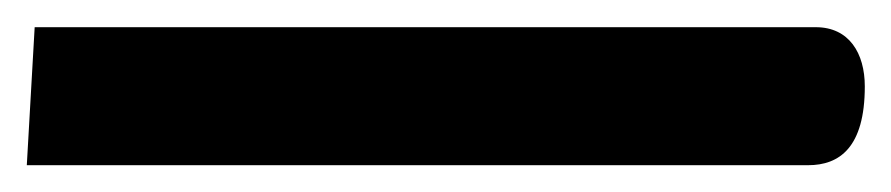

<svg xmlns="http://www.w3.org/2000/svg" viewBox="-26 -121 668 144"><path d="M-5.9 2.9H580.1C603.5 2.9 622.6 -10.3 622.6 -56.2C622.6 -81.1 610.8 -100.6 585.9 -100.6H0Z"/></svg>

Font: CaskaydiaCove Nerd Font
Style: Regular
Weight: 400
Designer: Aaron Bell
Foundry: Saja Typeworks
Version: Version 2111.1;Nerd Fonts 2.3.3